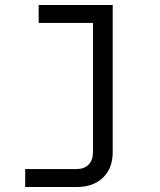

<svg xmlns="http://www.w3.org/2000/svg" viewBox="-20 -570 640 770"><path d="M287 180H81V108H287Q318 108 335.5 90Q353 72 353 40V-478H135V-550H432V40Q432 105 393 142.5Q354 180 287 180Z"/></svg>

Font: Tiny Light
Style: Regular
Weight: 300
Monospace: yes
Designer: Philipp Nurullin, Konstantin Bulenkov
Foundry: JetBrains
Version: Version 2.251; ttfautohint (v1.8.4.7-5d5b)